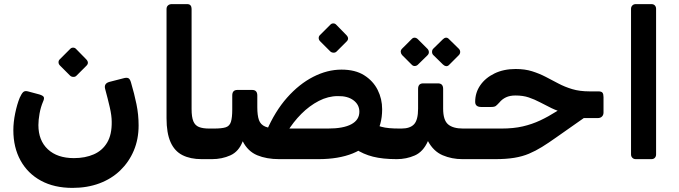

<svg xmlns="http://www.w3.org/2000/svg" viewBox="-20 -770 3307 935"><path d="M333 145Q244 145 179.5 110Q115 75 80 11.5Q45 -52 45 -136Q45 -175 54 -218.5Q63 -262 76 -294Q85 -314 93 -321.5Q101 -329 116 -325L172 -310Q191 -304 193.5 -296.5Q196 -289 190 -276Q178 -248 172.5 -216.5Q167 -185 167 -161Q167 -86 213 -43Q259 0 340 0Q395 0 437 -18.5Q479 -37 502 -76Q525 -115 524 -177Q524 -207 514.5 -248Q505 -289 492 -337Q485 -363 512 -371L582 -389Q596 -393 604.5 -389.5Q613 -386 618 -368Q634 -314 644.5 -263Q655 -212 655 -159Q655 -92 631.5 -36.5Q608 19 565.5 60Q523 101 464 123Q405 145 333 145ZM352 -401Q346 -395 336.5 -395.5Q327 -396 321 -402L272 -451Q265 -458 265 -467Q265 -476 272 -482L321 -531Q327 -538 336 -538Q345 -538 351 -531L399 -482Q416 -465 401 -450Z M1007 5H962Q907 5 868.5 -14.5Q830 -34 810.5 -78Q791 -122 791 -194V-726Q791 -737 798 -743.5Q805 -750 817 -750H891Q903 -750 908 -743.5Q913 -737 913 -727V-239Q913 -200 921.5 -179.5Q930 -159 949 -151.5Q968 -144 998 -144H1022Q1037 -144 1037 -129V-25Q1037 5 1007 5Z M1912 5Q1844 5 1796.5 -7Q1749 -19 1710 -45L1804 -164Q1821 -157 1837.5 -152.5Q1854 -148 1875.5 -146Q1897 -144 1927 -144Q1942 -144 1942 -129V-25Q1942 5 1912 5ZM1012 5Q1003 5 997.5 1.5Q992 -2 992 -15V-119Q992 -133 1000 -138.5Q1008 -144 1022 -144Q1060 -144 1079 -150Q1098 -156 1104.5 -176.5Q1111 -197 1111 -237V-305Q1111 -332 1136 -332H1208Q1233 -332 1233 -305V-248Q1233 -208 1241 -185.5Q1249 -163 1271.5 -153.5Q1294 -144 1336 -144H1577Q1652 -144 1691 -165Q1730 -186 1730 -226Q1730 -260 1701.5 -281.5Q1673 -303 1625 -302Q1578 -302 1532.5 -278.5Q1487 -255 1447.5 -215.5Q1408 -176 1377 -125L1277 -130Q1319 -228 1378 -294.5Q1437 -361 1505.5 -396Q1574 -431 1643 -431Q1710 -431 1753.5 -403.5Q1797 -376 1819 -332.5Q1841 -289 1841 -238Q1841 -160 1804 -105.5Q1767 -51 1698 -23Q1629 5 1530 5H1340Q1278 5 1232.5 -14Q1187 -33 1162 -82Q1143 -32 1102 -13.5Q1061 5 1012 5ZM1619 -519Q1613 -513 1603.5 -513.5Q1594 -514 1588 -520L1539 -569Q1532 -576 1532 -585Q1532 -594 1539 -600L1588 -649Q1594 -656 1603 -656Q1612 -656 1618 -649L1666 -600Q1683 -583 1668 -568Z M1912 5Q1897 5 1897 -10V-114Q1897 -144 1927 -144H1935Q1977 -144 1996.5 -165Q2016 -186 2016 -241V-337Q2016 -364 2041 -364H2113Q2138 -364 2138 -337V-241Q2138 -185 2162 -164.5Q2186 -144 2235 -144H2247Q2262 -144 2262 -129V-25Q2262 5 2232 5Q2180 5 2135.5 -14Q2091 -33 2064 -83Q2041 -31 2000 -13Q1959 5 1912 5ZM2015 -455Q2009 -449 2000 -448.5Q1991 -448 1984 -456L1938 -502Q1932 -509 1931.5 -517.5Q1931 -526 1938 -533L1984 -579Q1991 -587 1999.5 -586.5Q2008 -586 2015 -579L2061 -533Q2068 -526 2068.5 -517Q2069 -508 2062 -501ZM2168 -455Q2161 -447 2152.5 -448Q2144 -449 2137 -456L2090 -502Q2084 -508 2084 -517.5Q2084 -527 2090 -533L2137 -579Q2144 -586 2152 -586.5Q2160 -587 2167 -579L2214 -533Q2221 -526 2221 -517Q2221 -508 2214 -501Z M2232 5Q2217 5 2217 -10V-114Q2217 -144 2247 -144H2422Q2481 -144 2526 -154.5Q2571 -165 2610.5 -183.5Q2650 -202 2691 -228L2775 -281L2867 -226L2689 -101Q2651 -74 2619.5 -54.5Q2588 -35 2556 -21.5Q2524 -8 2484.5 -1.5Q2445 5 2391 5ZM2821 -195V-211Q2770 -211 2732.5 -220Q2695 -229 2665.5 -243.5Q2636 -258 2609.5 -272Q2583 -286 2555 -295.5Q2527 -305 2490 -305Q2463 -305 2444 -296Q2425 -287 2412 -271Q2401 -259 2394.5 -254Q2388 -249 2371 -249H2324Q2294 -249 2294 -274Q2294 -319 2319 -355Q2344 -391 2388.5 -412.5Q2433 -434 2491 -434Q2536 -434 2571 -423Q2606 -412 2637 -396Q2668 -380 2699 -363.5Q2730 -347 2766.5 -336Q2803 -325 2851 -325H2894Q2909 -325 2914 -318.5Q2919 -312 2919 -297V-222Q2919 -210 2911.5 -202.5Q2904 -195 2891 -195Z M3076 5Q3066 5 3059.5 -1.5Q3053 -8 3053 -18V-727Q3053 -737 3059.5 -743.5Q3066 -750 3076 -750H3152Q3163 -750 3169 -743.5Q3175 -737 3175 -727V-18Q3175 -8 3169 -1.5Q3163 5 3152 5Z"/></svg>

Font: Rubik SemiBold
Style: Regular
Weight: 600
Designer: Hubert and Fischer
Foundry: Hubert and Fischer
Version: Version 2.300;gftools[0.9.30]